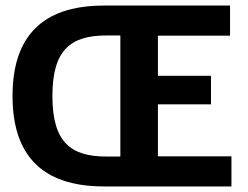

<svg xmlns="http://www.w3.org/2000/svg" viewBox="-20 -670 890 690"><path d="M353.3 0H811.7V-108.3H547.5V-295H738.3V-397.5H547.5V-541.7H806.7V-650H353.3C124.2 -650 25 -530.8 25 -325C25 -119.2 124.2 0 353.3 0ZM361.7 -107.5C235.8 -107.5 168.3 -157.5 168.3 -325C168.3 -490 233.3 -542.5 361.7 -542.5H412.5V-107.5Z"/></svg>

Font: Familjen Grotesk GF
Style: Bold
Weight: 700
Designer: Anders Wikstroem, Jonas Baeckman, Matilda Gysing, Kristian Moeller
Foundry: Familjen STHLM AB
Version: Version 2.000; Beta; Release 4; Build 6